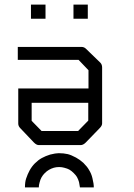

<svg xmlns="http://www.w3.org/2000/svg" viewBox="-20 -679 580 831"><path d="M363 -296V-375L320 -420H57V-476H332Q344 -476 352 -468L414 -408Q422 -400 422 -387V-145Q422 -135 412 -125L351 -62Q340 -51 329 -51H148Q138 -51 127 -62L68 -124Q59 -133 59 -144V-296ZM362 -234H117V-156L160 -112H318L362 -157ZM386 132H326Q324 118 322 109Q319 98 313 87Q309 80 299 70Q289.5 60.5 280 55Q272 50.5 258 47Q247.5 44 236 44Q223.5 44 213 47Q202.5 50 192 56Q182.5 61.5 174 70Q165.5 78.5 160 88Q154.5 97.5 151 112Q148 122.5 148 132H88Q88 109 93 94Q99.5 74.5 108 59Q117.5 41.5 131 28Q145.5 13.5 161 5Q177.5 -4 197 -10Q221 -16 234 -16Q255.5 -16 273 -12Q287.5 -8.5 309 3Q325.5 12 341 26Q358 43 365 56Q375.5 72.5 380 92Q386 116 386 132ZM114 -659H177V-598H114ZM298 -659H360V-598H298Z"/></svg>

Font: 3270 Nerd Font Mono
Style: Regular
Weight: 400
Monospace: yes
Version: Version 3.0.1;Nerd Fonts 3.0.0